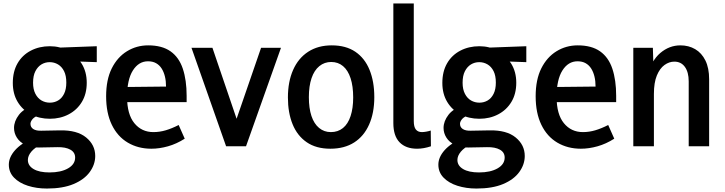

<svg xmlns="http://www.w3.org/2000/svg" viewBox="-20 -845 4189 1109"><path d="M363 -368Q363 -408 350 -434Q337 -460 315 -473Q293 -486 267 -486Q241 -486 219.5 -473Q198 -460 184.5 -434Q171 -408 171 -367Q171 -329 184.5 -303Q198 -277 220 -264.5Q242 -252 268 -252Q294 -252 315.5 -264.5Q337 -277 350 -303Q363 -329 363 -368ZM481 -367Q481 -303 453 -256.5Q425 -210 376.5 -184.5Q328 -159 268 -159Q207 -159 158.5 -184.5Q110 -210 82 -256.5Q54 -303 54 -366Q54 -432 81.5 -479.5Q109 -527 158 -552.5Q207 -578 268 -578Q327 -578 375 -551Q423 -524 452 -477Q481 -430 481 -367ZM539 -578V-486L370 -492L268 -568ZM174 -49 218 -11Q180 8 160.5 31.5Q141 55 141 79Q141 112 174 131.5Q207 151 266 151Q332 151 373 127.5Q414 104 414 65Q414 35 386.5 19.5Q359 4 312 5L205 7Q158 8 126 -8Q94 -24 77.5 -50Q61 -76 61 -106Q61 -145 89.5 -182Q118 -219 177 -235L194 -175Q175 -167 165.5 -154Q156 -141 156 -130Q156 -110 172.5 -99.5Q189 -89 219 -90L326 -92Q425 -94 477.5 -51Q530 -8 530 56Q530 105 498.5 148.5Q467 192 405 218Q343 244 251 244Q191 244 141 228Q91 212 61 181Q31 150 31 106Q31 63 67 22.5Q103 -18 174 -49Z M854 14Q778 14 718.5 -21Q659 -56 626 -124Q593 -192 593 -289Q593 -385 625.5 -450Q658 -515 713.5 -549Q769 -583 836 -583Q916 -583 965 -548.5Q1014 -514 1036 -448Q1058 -382 1058 -292V-255H659L661 -342L939 -345Q939 -377 932.5 -403.5Q926 -430 913.5 -449.5Q901 -469 881.5 -480Q862 -491 835 -491Q781 -491 747.5 -438Q714 -385 714 -285Q714 -185 756 -133.5Q798 -82 866 -82Q902 -82 937.5 -92.5Q973 -103 1012 -123L1047 -44Q1000 -14 950.5 0Q901 14 854 14Z M1488 -569H1603L1401 0H1286L1086 -569H1207L1364 -108H1329Z M2020 -282Q2020 -347 2005 -393Q1990 -439 1961.5 -463Q1933 -487 1893 -487Q1854 -487 1824.5 -463Q1795 -439 1779.5 -393.5Q1764 -348 1764 -284Q1764 -220 1779 -175Q1794 -130 1823 -106Q1852 -82 1891 -82Q1932 -82 1961 -105.5Q1990 -129 2005 -174.5Q2020 -220 2020 -282ZM2142 -284Q2142 -193 2112 -125.5Q2082 -58 2025.5 -22Q1969 14 1888 14Q1806 14 1751.5 -23.5Q1697 -61 1670 -127.5Q1643 -194 1643 -282Q1643 -373 1673 -441Q1703 -509 1760 -546Q1817 -583 1896 -583Q1978 -583 2032.5 -546Q2087 -509 2114.5 -441.5Q2142 -374 2142 -284Z M2252 -134V-825H2370V-146Q2370 -112 2382 -97Q2394 -82 2417 -82Q2427 -82 2441.5 -84.5Q2456 -87 2468 -91L2469 0Q2448 7 2428 10.5Q2408 14 2389 14Q2324 14 2288 -23Q2252 -60 2252 -134Z M2844 -368Q2844 -408 2831 -434Q2818 -460 2796 -473Q2774 -486 2748 -486Q2722 -486 2700.5 -473Q2679 -460 2665.5 -434Q2652 -408 2652 -367Q2652 -329 2665.5 -303Q2679 -277 2701 -264.5Q2723 -252 2749 -252Q2775 -252 2796.5 -264.5Q2818 -277 2831 -303Q2844 -329 2844 -368ZM2962 -367Q2962 -303 2934 -256.5Q2906 -210 2857.5 -184.5Q2809 -159 2749 -159Q2688 -159 2639.5 -184.5Q2591 -210 2563 -256.5Q2535 -303 2535 -366Q2535 -432 2562.5 -479.5Q2590 -527 2639 -552.5Q2688 -578 2749 -578Q2808 -578 2856 -551Q2904 -524 2933 -477Q2962 -430 2962 -367ZM3020 -578V-486L2851 -492L2749 -568ZM2655 -49 2699 -11Q2661 8 2641.5 31.5Q2622 55 2622 79Q2622 112 2655 131.5Q2688 151 2747 151Q2813 151 2854 127.5Q2895 104 2895 65Q2895 35 2867.5 19.5Q2840 4 2793 5L2686 7Q2639 8 2607 -8Q2575 -24 2558.5 -50Q2542 -76 2542 -106Q2542 -145 2570.5 -182Q2599 -219 2658 -235L2675 -175Q2656 -167 2646.5 -154Q2637 -141 2637 -130Q2637 -110 2653.5 -99.5Q2670 -89 2700 -90L2807 -92Q2906 -94 2958.5 -51Q3011 -8 3011 56Q3011 105 2979.5 148.5Q2948 192 2886 218Q2824 244 2732 244Q2672 244 2622 228Q2572 212 2542 181Q2512 150 2512 106Q2512 63 2548 22.5Q2584 -18 2655 -49Z M3335 14Q3259 14 3199.5 -21Q3140 -56 3107 -124Q3074 -192 3074 -289Q3074 -385 3106.5 -450Q3139 -515 3194.5 -549Q3250 -583 3317 -583Q3397 -583 3446 -548.5Q3495 -514 3517 -448Q3539 -382 3539 -292V-255H3140L3142 -342L3420 -345Q3420 -377 3413.5 -403.5Q3407 -430 3394.5 -449.5Q3382 -469 3362.5 -480Q3343 -491 3316 -491Q3262 -491 3228.5 -438Q3195 -385 3195 -285Q3195 -185 3237 -133.5Q3279 -82 3347 -82Q3383 -82 3418.5 -92.5Q3454 -103 3493 -123L3528 -44Q3481 -14 3431.5 0Q3382 14 3335 14Z M3958 0V-375Q3958 -428 3936 -458.5Q3914 -489 3875 -489Q3845 -489 3818 -469.5Q3791 -450 3774 -409Q3757 -368 3757 -302V0H3638V-569H3751L3756 -405H3719Q3742 -495 3794 -539Q3846 -583 3910 -583Q3958 -583 3995.5 -561Q4033 -539 4054.5 -495.5Q4076 -452 4076 -387V0Z"/></svg>

Font: Yaldevi SemiBold
Style: Regular
Weight: 600
Designer: Sol Matas, Rajitha Manaperi, Kosala Senevirathne
Foundry: Mooniak
Version: Version 1.100